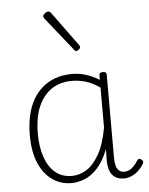

<svg xmlns="http://www.w3.org/2000/svg" viewBox="-58 -883 736 947"><g transform="rotate(-5 310.5 -409.5)"><path d="M257 17Q204 17 162 -13Q120 -43 96.5 -99Q73 -155 73 -235Q73 -285 82 -328.5Q91 -372 110 -407Q129 -442 157.5 -467Q186 -492 223 -505.5Q260 -519 307 -519Q341 -519 373.5 -509Q406 -499 441 -478V-500Q441 -508 445.5 -511.5Q450 -515 459 -515Q469 -515 473 -511.5Q477 -508 477 -500V-89Q477 -66 481.5 -49.5Q486 -33 496.5 -24.5Q507 -16 522 -16Q534 -16 545.5 -21Q557 -26 568 -37.5Q579 -49 591 -67Q595 -73 600.5 -73Q606 -73 611 -68Q617 -64 618.5 -59Q620 -54 617 -49Q605 -28 589 -13.5Q573 1 554.5 9Q536 17 518 17Q500 17 486 11.5Q472 6 461.5 -5.5Q451 -17 446 -34Q441 -51 440 -74Q440 -89 440.5 -104.5Q441 -120 441 -135Q418 -76 387 -42.5Q356 -9 322.5 4Q289 17 257 17ZM113 -238Q113 -177 129.5 -126.5Q146 -76 179.5 -47Q213 -18 263 -18Q300 -18 334.5 -39Q369 -60 397.5 -109.5Q426 -159 441 -242V-440Q403 -466 369.5 -475.5Q336 -485 303 -485Q267 -485 237.5 -474.5Q208 -464 185 -443.5Q162 -423 145.5 -393Q129 -363 121 -324.5Q113 -286 113 -238ZM339 -630Q336 -630 333 -631Q330 -632 328 -636L194 -804Q192 -807 191 -809Q190 -811 190 -814Q190 -819 194.5 -824Q199 -829 205 -832.5Q211 -836 216 -836Q223 -836 229 -829L354 -658Q356 -655 357 -652.5Q358 -650 358 -648Q358 -642 351 -636Q344 -630 339 -630Z"/></g></svg>

Font: Playwrite HR Lijeva Thin
Style: Regular
Weight: 250
Designer: Veronika Burian, José Scaglione
Foundry: TypeTogether
Version: Version 1.002